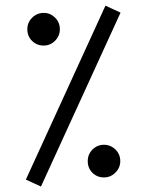

<svg xmlns="http://www.w3.org/2000/svg" viewBox="-20 -664 526 689"><path d="M358.4 -643.6 412.6 -618.7 127 5.4 72.8 -19.5ZM78.1 -559.1Q78.1 -583.5 95.5 -600.6Q112.8 -617.7 136.7 -617.7Q160.6 -617.7 177.7 -600.6Q194.8 -583.5 194.8 -559.1Q194.8 -535.2 177.7 -517.8Q160.6 -500.5 136.7 -500.5Q112.3 -500.5 95.2 -517.1Q78.1 -533.7 78.1 -559.1ZM294.9 -85.9Q294.9 -110.4 312 -127.4Q329.1 -144.5 353 -144.5Q377 -144.5 394.3 -127.4Q411.6 -110.4 411.6 -85.9Q411.6 -62 394.3 -44.7Q377 -27.3 353 -27.3Q328.6 -27.3 311.8 -43.9Q294.9 -60.5 294.9 -85.9Z"/></svg>

Font: Vazirmatn FD Light
Style: Regular
Weight: 300
Designer: Saber Rastikerdar
Foundry: Saber Rastikerdar
Version: Version 33.003